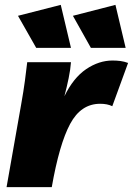

<svg xmlns="http://www.w3.org/2000/svg" viewBox="-20 -770 547 790"><path d="M442 -333Q422 -343 392 -343Q313 -343 268.5 -260Q224 -177 193 0H7L67 -340Q77 -396 82.5 -437.5Q88 -479 92 -514H272Q270 -485 262.5 -448.5Q255 -412 245 -374Q282 -450 334.5 -485.5Q387 -521 443 -521Q460 -521 475.5 -519Q491 -517 507 -511ZM354 -573 280 -705 455 -750 497 -573ZM129 -573 54 -705 230 -750 272 -573Z"/></svg>

Font: Livvic Black
Style: Italic
Weight: 900
Italic angle: -10°
Designer: Jacques Le Bailly, Baron von Fonthausen
Version: Version 1.001; ttfautohint (v1.8.2)